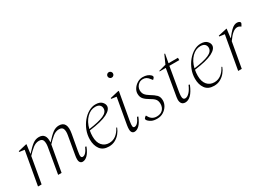

<svg xmlns="http://www.w3.org/2000/svg" viewBox="-12 -1380 2864 2081"><g transform="rotate(-30 1420.0 -340.0)"><path d="M46 0 120 -417 57 -426V-436L159 -460H167L152 -349H155Q208 -408 243.5 -434Q279 -460 320 -460Q410 -460 402 -348H405Q458 -407 494 -433.5Q530 -460 571 -460Q675 -460 648 -312L613 -119Q604 -71 607.5 -53.5Q611 -36 627 -36Q668 -36 704 -118L718 -113Q692 -48 662 -19Q632 10 601 10Q577 10 565.5 -12Q554 -34 565 -95L604 -321Q612 -366 602 -395Q592 -424 551 -424Q510 -424 473 -394Q436 -364 399 -323Q398 -318 397 -312L341 0H298L353 -321Q360 -366 350.5 -395Q341 -424 300 -424Q260 -424 222.5 -394Q185 -364 148 -323L91 0Z M931 10Q857 10 822 -38Q787 -86 787 -160Q787 -218 808 -272Q829 -326 864 -368.5Q899 -411 942 -435.5Q985 -460 1028 -460Q1081 -460 1106 -435Q1131 -410 1131 -382Q1131 -337 1062 -301Q993 -265 836 -245Q829 -210 829 -173Q829 -100 863 -61Q897 -22 952 -22Q999 -22 1036 -49.5Q1073 -77 1100 -129H1102L1108 -124Q1095 -89 1070 -58.5Q1045 -28 1010 -9Q975 10 931 10ZM1013 -438Q954 -438 906 -389.5Q858 -341 839 -261Q966 -278 1025.5 -304.5Q1085 -331 1085 -378Q1085 -404 1067.5 -421Q1050 -438 1013 -438Z M1329 -622Q1315 -622 1305 -632Q1295 -642 1295 -656Q1295 -670 1305 -680Q1315 -690 1329 -690Q1343 -690 1353 -680Q1363 -670 1363 -656Q1363 -642 1353 -632Q1343 -622 1329 -622ZM1250 10Q1226 10 1215 -12Q1204 -34 1214 -95L1271 -417L1208 -426V-436L1310 -460H1323L1262 -119Q1254 -71 1257 -53.5Q1260 -36 1276 -36Q1317 -36 1353 -118L1367 -113Q1341 -48 1311 -19Q1281 10 1250 10Z M1535 10Q1491 10 1466 -2.5Q1441 -15 1427 -30Q1416 -42 1416 -52Q1416 -60 1425 -68L1439 -80H1444L1454 -63Q1483 -13 1542 -13Q1591 -13 1617.5 -41Q1644 -69 1644 -112Q1644 -146 1629.5 -167.5Q1615 -189 1572 -213Q1528 -238 1505 -263.5Q1482 -289 1482 -331Q1482 -363 1501.5 -392.5Q1521 -422 1552.5 -441Q1584 -460 1619 -460Q1681 -460 1715 -426Q1725 -416 1725 -407Q1725 -398 1718 -391L1706 -378H1702L1687 -397Q1671 -419 1653 -429.5Q1635 -440 1612 -440Q1583 -440 1563 -426.5Q1543 -413 1532.5 -392.5Q1522 -372 1522 -353Q1522 -318 1538.5 -296Q1555 -274 1590 -253Q1636 -226 1660.5 -201.5Q1685 -177 1685 -132Q1685 -98 1666 -65.5Q1647 -33 1613 -11.5Q1579 10 1535 10Z M1886 10Q1857 10 1842.5 -8Q1828 -26 1828 -58Q1828 -72 1831 -89L1888 -421H1811V-428L1902 -453L1950 -560H1959L1939 -450H2057V-421H1933L1882 -124Q1880 -108 1878.5 -96Q1877 -84 1877 -74Q1877 -49 1884.5 -39Q1892 -29 1907 -29Q1932 -29 1959.5 -57Q1987 -85 2010 -139L2024 -134Q1993 -58 1958.5 -24Q1924 10 1886 10Z M2247 10Q2173 10 2138 -38Q2103 -86 2103 -160Q2103 -218 2124 -272Q2145 -326 2180 -368.5Q2215 -411 2258 -435.5Q2301 -460 2344 -460Q2397 -460 2422 -435Q2447 -410 2447 -382Q2447 -337 2378 -301Q2309 -265 2152 -245Q2145 -210 2145 -173Q2145 -100 2179 -61Q2213 -22 2268 -22Q2315 -22 2352 -49.5Q2389 -77 2416 -129H2418L2424 -124Q2411 -89 2386 -58.5Q2361 -28 2326 -9Q2291 10 2247 10ZM2329 -438Q2270 -438 2222 -389.5Q2174 -341 2155 -261Q2282 -278 2341.5 -304.5Q2401 -331 2401 -378Q2401 -404 2383.5 -421Q2366 -438 2329 -438Z M2551 0 2625 -417 2560 -426V-436L2667 -460H2672L2658 -349H2661Q2697 -396 2721.5 -420Q2746 -444 2764 -452Q2782 -460 2799 -460Q2817 -460 2828.5 -453Q2840 -446 2840 -437Q2840 -430 2836 -423L2823 -400H2820L2805 -409Q2800 -412 2793.5 -414Q2787 -416 2778 -416Q2750 -416 2719.5 -391.5Q2689 -367 2652 -314L2596 0Z"/></g></svg>

Font: Spectral ExtraLight
Style: Italic
Weight: 275
Italic angle: -10°
Designer: Jean-Baptiste Levee
Foundry: Production Type
Version: Version 2.001